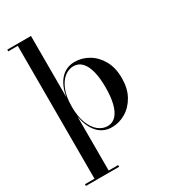

<svg xmlns="http://www.w3.org/2000/svg" viewBox="-237 -860 1073 1220"><g transform="rotate(-30 299.0 -250.0)"><path d="M22 250V237.5H92V-737.5H22V-750H196V-300Q209 -380 249.5 -424.5Q290 -469 353.5 -469Q407 -469 455 -440.5Q503 -412 532.8 -358.5Q562.5 -305 562.5 -230Q562.5 -155 532.8 -101.2Q503 -47.5 455 -18.8Q407 10 353.5 10Q290 10 249.5 -35.2Q209 -80.5 196 -159.5V237.5H265.5V250ZM332.5 -10Q369.5 -10 394.2 -36.8Q419 -63.5 431.2 -112.8Q443.5 -162 443.5 -230Q443.5 -298 431.2 -347Q419 -396 394.2 -422.5Q369.5 -449 332.5 -449Q296.5 -449 265.2 -423.8Q234 -398.5 215 -350Q196 -301.5 196 -230Q196 -158.5 215 -109.5Q234 -60.5 265.2 -35.2Q296.5 -10 332.5 -10Z"/></g></svg>

Font: Bodoni Moda 18pt Medium
Style: Regular
Weight: 500
Designer: Owen Earl
Foundry: indestructible type
Version: Version 2.004